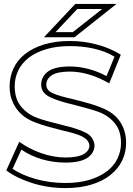

<svg xmlns="http://www.w3.org/2000/svg" viewBox="-20 -934 678 979"><path d="M78 -211Q128 -175 190.5 -153Q253 -131 314 -131Q376 -131 405.5 -147.5Q435 -164 436 -192Q434 -208 424.5 -219Q415 -230 398 -238.5Q381 -247 355 -254.5Q329 -262 294 -270Q255 -280 222.5 -289Q190 -298 162 -309Q134 -319 110 -335Q86 -351 68 -374.5Q50 -398 39.5 -427.5Q29 -457 29 -494Q29 -542 48.5 -584.5Q68 -627 107 -658Q146 -689 203.5 -707Q261 -725 337 -725Q406 -725 474 -707Q542 -689 596 -655L537 -509Q432 -569 336 -569Q273 -569 244.5 -550.5Q216 -532 216 -502Q216 -473 250.5 -458Q285 -443 358 -427Q397 -417 429.5 -408Q462 -399 490 -388Q517 -378 541.5 -362.5Q566 -347 584 -324.5Q602 -302 612.5 -272Q623 -242 623 -205Q623 -157 603 -115.5Q583 -74 544 -42.5Q505 -11 447 7Q389 25 313 25Q226 25 146 0Q66 -25 12 -65ZM44 -73Q92 -41 163 -21Q234 -1 313 -1Q383 -1 436 -17Q489 -33 525 -60.5Q561 -88 579 -125.5Q597 -163 597 -205Q597 -270 563 -308.5Q529 -347 481 -364Q460 -372 423.5 -382Q387 -392 352 -401Q277 -418 233.5 -439.5Q190 -461 190 -502Q190 -544 225 -569.5Q260 -595 336 -595Q431 -595 523 -546Q534 -573 543.5 -595Q553 -617 564 -645Q517 -673 459 -686Q401 -699 337 -699Q268 -699 215 -683Q162 -667 126.5 -639.5Q91 -612 73 -574.5Q55 -537 55 -494Q55 -429 88.5 -389.5Q122 -350 170 -333Q190 -325 227 -315Q264 -305 300 -296Q373 -279 415 -258.5Q457 -238 462 -194Q462 -154 426 -129.5Q390 -105 314 -105Q251 -105 193.5 -122Q136 -139 89 -171ZM263 -770H351L501 -888H374ZM364 -914H574L360 -744H204Z"/></svg>

Font: CMG Sans Outline
Style: Outline
Weight: 700
Designer: Julieta Ulanovsky
Foundry: Julieta Ulanovsky
Version: Version 7.200